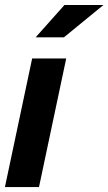

<svg xmlns="http://www.w3.org/2000/svg" viewBox="-23 -760 440 780"><path d="M-3 0 107.6 -522.4H246L135.4 0ZM121.8 -608.4 238.8 -739.6H397.1L236.8 -608.4Z"/></svg>

Font: Red Hat Display VF
Style: Italic
Weight: 300
Italic angle: -12°
Designer: Pentagram, MCKL
Foundry: Pentagram, MCKL
Version: Version 1.010